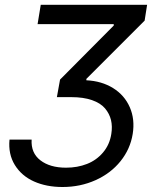

<svg xmlns="http://www.w3.org/2000/svg" viewBox="-20 -565 668 777"><path d="M18.5 0H108Q104.8 54 143.5 83.8Q182.2 113.6 247.2 113.6Q293.3 113.6 331.9 98.5Q370.4 83.5 397 52Q423.7 20.6 430.4 -22.7Q435.4 -53.3 429.2 -79.2Q422.9 -105.1 405 -126.4Q387.1 -147.7 352.3 -159.8Q317.5 -171.9 268.5 -171.9H210.2L223 -242.9L440.3 -461.6V-467.3H132.1L144.9 -545.5H575.3L565.3 -481.5L329.5 -245.7V-240.1Q391.3 -237.2 437.7 -208.5Q484 -179.7 505.3 -130.9Q526.6 -82 517 -22.7Q507.1 38.4 467.7 87.4Q428.3 136.4 366.7 164.1Q305 191.8 233 191.8Q168 191.8 117.7 169.4Q67.5 147 40.1 102.8Q12.8 58.6 18.5 0Z"/></svg>

Font: Karasuma Gothic
Style: Italic
Weight: 400
Italic angle: -9.39999°
Designer: Rasmus Andersson / Ryoko Nishizuka
Foundry: Genbu
Version: Version 1.00